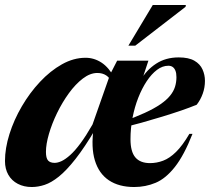

<svg xmlns="http://www.w3.org/2000/svg" viewBox="-23 -738 843 771"><path d="M547 -416 541 -415Q565 -457 603.8 -482.2Q642.5 -507.5 694.5 -507.5Q734.5 -507.5 757.5 -494.2Q780.5 -481 790.2 -459.2Q800 -437.5 800 -413.5Q800 -386.5 791.2 -362Q782.5 -337.5 767 -317.5Q740.5 -306.5 704.8 -294.2Q669 -282 628.2 -269.5Q587.5 -257 545.2 -245.2Q503 -233.5 463 -223.5L465.5 -247.5Q519.5 -267 557.8 -284.5Q596 -302 621 -319.2Q646 -336.5 660 -353.8Q674 -371 679.8 -389.5Q685.5 -408 685.5 -428Q685.5 -444 681.5 -454Q677.5 -464 670.5 -469Q663.5 -474 653 -474Q629.5 -474 607.5 -457.5Q585.5 -441 566.2 -412Q547 -383 532.2 -345.5Q517.5 -308 509.2 -265.2Q501 -222.5 501 -179Q501 -129 520.5 -106Q540 -83 579.5 -83Q606.5 -83 632.2 -92.8Q658 -102.5 684 -128Q710 -153.5 737.5 -200.5H750Q716 -114 679.2 -67.5Q642.5 -21 602 -4Q561.5 13 516 13Q454.5 13 414.2 -14Q374 -41 358 -93.8Q342 -146.5 353 -222.5L361.5 -221.5Q317 -146.5 280.5 -100Q244 -53.5 213.5 -29Q183 -4.5 156.5 4.2Q130 13 104.5 13Q73 13 48.5 0.2Q24 -12.5 10.5 -36Q-3 -59.5 -3 -91.5Q-3 -142.5 15 -199.8Q33 -257 64.8 -311.2Q96.5 -365.5 137.8 -409.5Q179 -453.5 225.8 -479.8Q272.5 -506 320.5 -506Q355 -506 384.8 -486.5Q414.5 -467 438.5 -423L429 -402Q418.5 -425.5 403.5 -435.2Q388.5 -445 368 -445Q339 -445 309.5 -422.5Q280 -400 253.5 -363.5Q227 -327 206.2 -284.2Q185.5 -241.5 173.5 -200.2Q161.5 -159 161.5 -128Q161.5 -103 170 -93.5Q178.5 -84 196.5 -84Q209 -84 224.5 -91.2Q240 -98.5 259 -115.5Q278 -132.5 300.2 -162.5Q322.5 -192.5 348.5 -238L419.5 -440L447.5 -494.5H573ZM492.5 -554.5 590.5 -718H723.5L722 -710.5L520 -554.5Z"/></svg>

Font: Newsreader 60pt
Style: Bold Italic
Weight: 700
Italic angle: -17°
Designer: Hugues Gentile
Foundry: Production Type
Version: Version 1.003